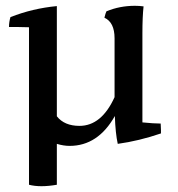

<svg xmlns="http://www.w3.org/2000/svg" viewBox="-20 -539 613 662"><path d="M471 -424V-117Q511 -113 534 -113Q535 -98 535 -90.5Q535 -83 535 -79Q459 -53 386 -43Q378 -79 376 -139Q318 -36 220 -36Q199 -36 176 -43V98Q147 103 123 103Q99 103 80 98V-445Q51 -446 35.5 -446Q20 -446 11 -446Q11 -463 16 -480Q92 -510 176 -518V-138Q202 -105 254 -105Q330 -105 375 -204V-407Q375 -462 340 -478Q344 -494 347 -500Q393 -519 445 -519Q460 -519 475 -517Q471 -481 471 -424Z"/></svg>

Font: Halant Medium
Style: Regular
Weight: 500
Designer: Hitesh Malaviya (Devanagari), Satya Rajpurohit (Latin)
Foundry: Indian Type Foundry
Version: Version 1.101;PS 1.0;hotconv 1.0.78;makeotf.lib2.5.61930; tt